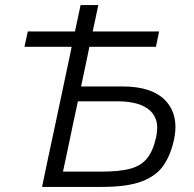

<svg xmlns="http://www.w3.org/2000/svg" viewBox="-20 -733 760 753"><path d="M145 0Q157.5 -60 169 -115Q181 -170.5 195 -236.5L245 -472.5Q249 -493 253.5 -512.5Q257.5 -531.5 261 -549.5H76L89 -609.5H274Q279.5 -635.5 285 -661Q290 -686.5 296 -713H365.5Q359.5 -686 354.5 -660.5L343.5 -609.5H604L591.5 -549.5H330.5Q327 -531.5 323 -512.5Q318.5 -493 314.5 -472L298 -394H460.5Q577 -394 630 -337.5Q668 -296.5 668 -235Q668 -212 662.5 -185.5Q649.5 -125.5 621.2 -84.2Q593 -43 536 -21.5Q479 0 381 0ZM227 -60H379.5Q447 -60 489.5 -71Q532 -82 556 -111Q580 -140 592 -193.5Q596.5 -214.5 596.5 -231.5Q596.5 -251 591 -265.5Q580.5 -293 557.2 -308.2Q534 -323.5 504.8 -329.5Q475.5 -335.5 447.5 -335.5H285.5L266.5 -247Q255.5 -194 246.5 -151Q237.5 -108 227 -60Z"/></svg>

Font: Heraclito Light
Style: Italic
Weight: 300
Italic angle: -12°
Designer: Kostas Bartsokas (font) & Cristiano Sobral (main changes)
Foundry: Kostas Bartsokas (font) & Cristiano Sobral (main changes)
Version: Version 1.00;July 8, 2020;FontCreator 13.0.0.2655 64-bit